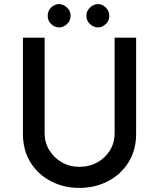

<svg xmlns="http://www.w3.org/2000/svg" viewBox="-20 -910 776 938"><path d="M198 -259Q198 -213 221 -176Q244 -139 282 -117Q320 -95 367 -95Q417 -95 456 -117Q495 -139 517.5 -176Q540 -213 540 -259V-726H645V-256Q645 -177 608 -117.5Q571 -58 508 -25Q445 8 367 8Q291 8 228 -25Q165 -58 128.5 -117.5Q92 -177 92 -256V-726H198ZM213 -833Q213 -857 230 -873.5Q247 -890 269 -890Q289 -890 307 -873.5Q325 -857 325 -833Q325 -808 307 -792Q289 -776 269 -776Q248 -776 230.5 -792Q213 -808 213 -833ZM402 -833Q402 -857 420 -873.5Q438 -890 459 -890Q479 -890 496.5 -873.5Q514 -857 514 -833Q514 -808 496.5 -792Q479 -776 459 -776Q438 -776 420 -792Q402 -808 402 -833Z"/></svg>

Font: Josefin Sans Medium
Style: Regular
Weight: 500
Designer: Santiago Orozco
Foundry: Typemade
Version: Version 2.001